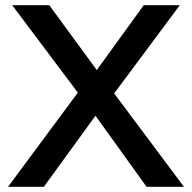

<svg xmlns="http://www.w3.org/2000/svg" viewBox="-20 -720 740 740"><path d="M11 0 280 -363 27 -700H170L353 -450L534 -700H673L420 -360L689 0H545L348 -274L149 0Z"/></svg>

Font: Red Hat Text Medium
Style: Regular
Weight: 500
Designer: Pentagram, MCKL
Foundry: Pentagram, MCKL
Version: Version 1.023